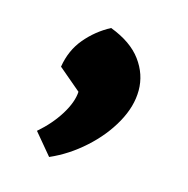

<svg xmlns="http://www.w3.org/2000/svg" viewBox="-61 -240 430 440"><g transform="rotate(15 154.0 -20.0)"><path d="M91.2 141.5 48.8 90.8Q78.5 65.2 97.4 34.9Q116.2 4.5 117.5 -20.2L64 -65.5Q70.5 -105.8 94.4 -134.2Q118.2 -162.8 152 -180.8Q202.2 -161.8 226.1 -129.4Q250 -97 250 -58.8Q250 -20.8 228.2 18.4Q206.5 57.5 170.2 90.1Q134 122.8 91.2 141.5Z"/></g></svg>

Font: Eczar
Style: Regular
Weight: 400
Designer: Vaibhav Singh
Foundry: Rosetta Type Foundry
Version: Version 2.000